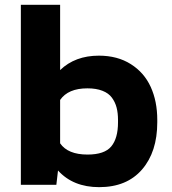

<svg xmlns="http://www.w3.org/2000/svg" viewBox="-20 -770 716 800"><path d="M214.8 0H66.9V-750H230.5V-478Q293 -538.1 392.1 -538.1Q469.2 -538.1 524.9 -502.9Q580.6 -467.8 607.9 -408Q635.3 -348.1 635.3 -270.5V-260.3Q635.3 -137.2 571.8 -63.7Q508.3 9.8 393.1 9.8Q284.7 9.8 221.7 -59.6ZM230.5 -353.5V-172.9Q262.7 -126 344.7 -126Q415.5 -126 443.6 -159.9Q471.7 -193.8 471.7 -260.3V-270.5Q471.7 -299.3 465.8 -321.8Q460 -344.2 446.3 -363Q432.6 -381.8 406.7 -391.8Q380.9 -401.9 344.2 -401.9Q263.7 -401.9 230.5 -353.5Z"/></svg>

Font: Bert Sans Black
Style: Regular
Weight: 900
Designer: Christian Robertson, Adam Twardoch, & Cristiano Sobral
Foundry: Google
Version: Version 12.135;January 10, 2020;FontCreator 12.0.0.2547 64-b